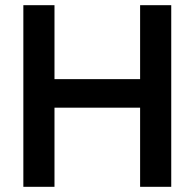

<svg xmlns="http://www.w3.org/2000/svg" viewBox="-20 -720 750 740"><path d="M70 -700H190V-415H520V-700H640V0H520V-305H190V0H70Z"/></svg>

Font: PT Root UI Bold
Style: Regular
Weight: 700
Designer: Vitaly Kuzmin
Foundry: ParaType Ltd.
Version: Version 2.000G